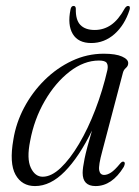

<svg xmlns="http://www.w3.org/2000/svg" viewBox="-20 -619 470 647"><path d="M324.5 -109Q311.5 -61.5 314.2 -45.5Q317 -29.5 331 -29.5Q341.5 -29.5 354 -37.5Q366.5 -45.5 385 -68Q391.5 -76 397 -74Q404 -71 397 -56.5Q357.5 8 302 8Q258.5 8 258.5 -36.5Q258.5 -52.5 265 -84.5Q271.5 -116.5 290 -179Q246.5 -90 198.2 -41Q150 8 98 8Q53.5 8 32.2 -30.5Q11 -69 25 -148.5Q34 -205 61.5 -256.8Q89 -308.5 130.2 -349.2Q171.5 -390 222.5 -414Q273.5 -438 329.5 -438Q370 -438 391.2 -428.5Q412.5 -419 412 -406Q412 -396.5 404.2 -390Q396.5 -383.5 394 -373ZM81.5 -143.5Q69.5 -84 83.8 -53.8Q98 -23.5 124 -23.5Q153 -23.5 184.5 -53.2Q216 -83 246.2 -134Q276.5 -185 301.2 -249.5Q326 -314 342 -383.5Q345 -399 339.5 -407Q334 -415 313.5 -415Q263 -415 214.8 -377.8Q166.5 -340.5 130.8 -278.8Q95 -217 81.5 -143.5ZM299 -518Q329.5 -518 354.2 -535Q379 -552 400 -590Q405.5 -599 411.5 -599Q420.5 -599 416.5 -585.5Q400 -534.5 365.8 -504.2Q331.5 -474 287.5 -474Q243.5 -474 225.2 -504.5Q207 -535 217.5 -586.5Q219.5 -599 228 -599Q235 -599 235.5 -590Q234.5 -551.5 251 -534.8Q267.5 -518 299 -518Z"/></svg>

Font: Fraunces 144pt S050 Light
Style: Italic
Weight: 300
Italic angle: -16°
Version: Version 1.000; ttfautohint (v1.8.3)